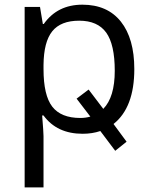

<svg xmlns="http://www.w3.org/2000/svg" viewBox="-20 -565 653 825"><path d="M167 -286.1V-268.1Q167 -155.3 204.6 -106.7Q242.2 -58.1 325.2 -58.1Q348.1 -58.1 368.2 -64L309.1 -141.1L360.8 -180.2L423.8 -97.2Q473.1 -147.5 473.1 -260.7Q473.1 -374 436.3 -425Q399.4 -476.1 320.3 -476.1Q241.2 -476.1 204.6 -430.7Q168 -385.3 167 -286.1ZM557.1 -268.1Q557.1 -103 467.8 -32.2L523.9 43.9L475.1 83L411.1 -2Q376.5 9.8 335 9.8Q224.6 9.8 167 -68.8H161.1Q167 3.4 167 20V240.2H85.9V-535.2H151.9L164.1 -461.9H168Q226.6 -544.9 334 -544.9Q441.4 -544.9 499.3 -472.2Q557.1 -399.4 557.1 -268.1Z"/></svg>

Font: OpenSans-Regular
Style: Regular
Weight: 400
Foundry: Ascender Corporation
Version: Version 1.10